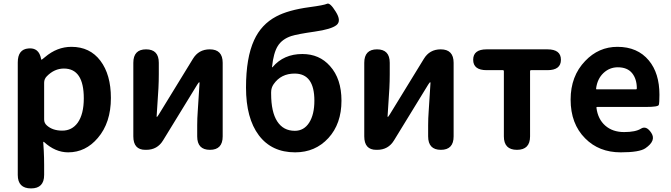

<svg xmlns="http://www.w3.org/2000/svg" viewBox="-20 -835 3737 1070"><path d="M153 215Q79 215 79 140V-487Q79 -560 138 -565Q197 -571 209 -507Q210 -502 211.5 -502Q213 -502 231 -517Q298 -574 378 -574Q481 -574 539.5 -496.5Q598 -419 598 -289Q598 -151 525 -66Q457 14 360 14Q288 14 225 -44Q221 -47 221 -42L224 6Q226 45 226 84V140Q226 215 153 215ZM413 -151Q447 -199 447 -287Q447 -453 336 -453Q283 -453 241 -410Q226 -395 226 -374V-169Q226 -149 241 -136Q273 -107 327 -107Q381 -107 413 -151Z M790 0Q723 0 723 -75V-485Q723 -560 794 -560Q865 -560 865 -485V-422Q865 -383 863 -344L853 -188Q853 -183 854.5 -183Q856 -183 865 -197L1055 -507Q1087 -560 1149 -560Q1221 -560 1221 -485V-75Q1221 0 1150 0Q1079 0 1079 -75V-137Q1079 -176 1082 -215L1092 -372Q1092 -377 1090 -377Q1088 -377 1079 -363L889 -53Q857 0 795 0Z M1625 14Q1494 14 1422.5 -81Q1351 -176 1351 -347Q1351 -513 1396 -611Q1436 -699 1519 -743Q1586 -779 1704 -795Q1786 -806 1802.5 -814Q1819 -822 1851 -770Q1884 -718 1855 -695Q1826 -672 1735 -659Q1637 -645 1603 -634Q1552 -617 1528 -578.5Q1504 -540 1496 -462Q1496 -457 1499 -461Q1561 -534 1665 -534Q1760 -534 1819 -467Q1883 -396 1883 -274Q1883 -145 1810 -65.5Q1737 14 1625 14ZM1623 -106Q1674 -106 1703 -151.5Q1732 -197 1732 -274Q1732 -425 1622 -425Q1546 -425 1505 -366Q1491 -346 1491 -321V-313Q1491 -211 1525 -158.5Q1559 -106 1623 -106Z M2077 0Q2010 0 2010 -75V-485Q2010 -560 2081 -560Q2152 -560 2152 -485V-422Q2152 -383 2150 -344L2140 -188Q2140 -183 2141.5 -183Q2143 -183 2152 -197L2342 -507Q2374 -560 2436 -560Q2508 -560 2508 -485V-75Q2508 0 2437 0Q2366 0 2366 -75V-137Q2366 -176 2369 -215L2379 -372Q2379 -377 2377 -377Q2375 -377 2366 -363L2176 -53Q2144 0 2082 0Z M2861 0Q2788 0 2788 -75V-439Q2788 -444 2783 -444H2692Q2617 -444 2617 -502Q2617 -560 2692 -560H3031Q3106 -560 3106 -502Q3106 -444 3031 -444H2939Q2934 -444 2934 -439V-75Q2934 0 2861 0Z M3439 14Q3318 14 3241 -64Q3160 -145 3160 -280Q3160 -411 3241 -495Q3316 -574 3421 -574Q3533 -574 3596 -498Q3655 -427 3655 -307Q3655 -262 3651.5 -250.5Q3648 -239 3580 -239H3308Q3303 -239 3304 -234Q3312 -171 3353 -135Q3394 -99 3458 -99Q3522 -99 3552 -118Q3582 -137 3610 -94Q3638 -51 3577 -9Q3544 14 3439 14ZM3302 -342Q3301 -337 3306 -337H3524Q3529 -337 3529 -342Q3529 -395 3502.5 -427.5Q3476 -460 3423 -460Q3377 -460 3343 -428Q3309 -396 3302 -342Z"/></svg>

Font: Resource Han Rounded KR
Style: Bold
Weight: 700
Designer: Cyano Hao (round all glyphs); Ryoko NISHIZUKA 西塚涼子 (kana, bopomofo & ideographs); Paul D. Hunt (Latin, Greek & Cyrillic)
Foundry: Cyano Hao
Version: 0.990